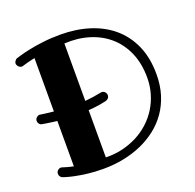

<svg xmlns="http://www.w3.org/2000/svg" viewBox="-128 -844 1011 997"><g transform="rotate(-20 377.5 -345.0)"><path d="M653.8 -347.2Q653.8 -424.8 627.7 -485.1Q601.6 -545.4 555.4 -585.7Q509.3 -626 446.3 -645.3Q383.3 -664.6 310.1 -660.2V-342.8Q334 -345.2 356.2 -348.4Q378.4 -351.6 398.9 -356Q400.4 -356 401.9 -356.4Q403.3 -356.9 404.8 -356.9Q416 -356.9 423.1 -348.9Q430.2 -340.8 430.2 -331.1Q430.2 -321.8 424.6 -315.2Q418.9 -308.6 410.2 -306.2Q386.7 -300.8 362.1 -297.1Q337.4 -293.5 310.1 -292V-30.8Q357.4 -29.3 401.1 -39.6Q444.8 -49.8 483.2 -69.3Q521.5 -88.9 553 -117.4Q584.5 -146 606.7 -181.4Q628.9 -216.8 641.4 -258.8Q653.8 -300.8 653.8 -347.2ZM705.1 -347.2Q705.1 -286.6 689.5 -235.8Q673.8 -185.1 645.3 -144Q616.7 -103 577.4 -72.3Q538.1 -41.5 490.7 -20.8Q443.4 0 389.6 10.5Q335.9 21 278.8 21Q231 21 191.9 16.1Q152.8 11.2 124.8 5.4Q96.7 -0.5 80.8 -5.6Q64.9 -10.7 63 -11.2Q55.7 -14.2 51.3 -20.8Q46.9 -27.3 46.9 -35.2Q46.9 -46.9 54.9 -54Q63 -61 71.8 -61Q74.2 -61 76.4 -60.5Q78.6 -60.1 81.1 -59.1Q82 -59.1 96.4 -54.4Q110.8 -49.8 138.2 -43.9V-294.9Q101.6 -298.8 80.3 -302.5Q59.1 -306.2 58.1 -306.2Q48.8 -307.6 43 -314.7Q37.1 -321.8 37.1 -331.1Q37.1 -337.4 39.8 -342.3Q42.5 -347.2 46.4 -350.3Q50.3 -353.5 54.7 -355.2Q59.1 -356.9 63 -356.9Q64 -356.9 64.9 -356.4Q65.9 -356 66.9 -356Q67.9 -356 87.2 -353Q106.4 -350.1 138.2 -347.2V-642.1Q107.4 -635.7 89.6 -630.4Q71.8 -625 70.8 -625Q68.4 -624 66.4 -623.5Q64.5 -623 63 -623Q54.7 -623 47.9 -627.9Q41 -632.8 38.1 -641.1Q35.6 -645.5 36.4 -650.6Q37.1 -655.8 39.8 -660.4Q42.5 -665 46.1 -668.5Q49.8 -671.9 54.2 -672.9Q56.2 -673.3 76.2 -679.4Q96.2 -685.5 129.6 -692.6Q163.1 -699.7 208 -705.3Q252.9 -710.9 305.2 -710.9Q391.1 -710.9 464.4 -688Q537.6 -665 591.1 -619.6Q644.5 -574.2 674.8 -506.1Q705.1 -438 705.1 -347.2Z"/></g></svg>

Font: Ribeye
Style: Regular
Weight: 400
Designer: Astigmatic (AOETI)
Foundry: Astigmatic (AOETI)
Version: Version 1.000